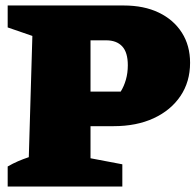

<svg xmlns="http://www.w3.org/2000/svg" viewBox="-20 -680 713 700"><path d="M431 -660Q505 -660 559 -634Q613 -608 643 -561Q673 -514 673 -451Q673 -382 638 -330Q603 -278 540.5 -249Q478 -220 394 -220H310V-103L426 -81V0H8V-73Q27 -84 45.5 -92Q64 -100 85 -107L98 -549L8 -580V-660ZM367 -533H310V-346H420Q432 -365 439 -389.5Q446 -414 446 -442Q446 -489 425.5 -511Q405 -533 367 -533Z"/></svg>

Font: Piazzolla SC Black
Style: Regular
Weight: 900
Designer: Juan Pablo del Peral
Foundry: Huerta Tipografica
Version: Version 1.330